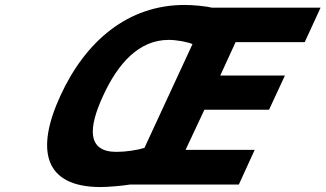

<svg xmlns="http://www.w3.org/2000/svg" viewBox="-20 -745 1314 775"><path d="M224 -359C122 -138 159 10 386 10C414 10 476 5 504 0H944L1008 -140H729L805 -302H1066L1130 -440H869L931 -575H1210L1274 -714H836C811 -720 760 -725 725 -725C498 -725 326 -581 224 -359ZM563 -148C534 -139 488 -132 450 -132C331 -132 336 -228 396 -358C456 -489 541 -584 661 -584C692 -584 737 -576 757 -567Z"/></svg>

Font: Passageway
Style: BdSuIt
Weight: 700
Foundry: Ascender Corporation
Version: Version 1.11